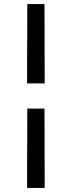

<svg xmlns="http://www.w3.org/2000/svg" viewBox="-20 -772 352 943"><path d="M114 -238.5H198.5L199.5 151H113ZM114 -752H198.5L199.5 -362.5H113Z"/></svg>

Font: Hepta Slab ExtraLight Medium
Style: Regular
Weight: 500
Version: Version 1.100